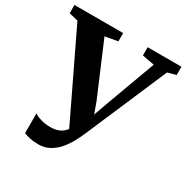

<svg xmlns="http://www.w3.org/2000/svg" viewBox="-191 -888 1018 1049"><g transform="rotate(30 318.5 -364.0)"><path d="M189.5 15.5Q159 15.5 136.5 10.2Q114 5 97.5 -1.5V-126Q111.5 -115.5 139.8 -107.2Q168 -99 200.5 -99Q227 -99 248 -106.5Q269 -114 284.8 -129.8Q300.5 -145.5 311.5 -170L311 -108.5L38 -677L-19 -691V-743H288.5V-691L209 -676.5L348 -349L394.5 -221L352.5 -218L399 -349.5L519.5 -677L443 -691V-743H656V-691L603.5 -676.5L380.5 -157Q370.5 -134 354.5 -104.5Q338.5 -75 315.8 -47.8Q293 -20.5 261.8 -2.5Q230.5 15.5 189.5 15.5Z"/></g></svg>

Font: Merriweather 48pt
Style: Bold
Weight: 700
Version: Version 2.100